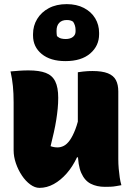

<svg xmlns="http://www.w3.org/2000/svg" viewBox="-20 -897 640 930"><path d="M118 -556Q170 -556 201.5 -544Q233 -532 247.5 -503Q262 -474 262 -423Q262 -397 259.5 -371Q257 -345 252.5 -316.5Q248 -288 241 -256.5Q234 -225 225 -189Q233 -186 241.5 -184.5Q250 -183 259 -183Q274 -183 289 -190.5Q304 -198 318 -217.5Q332 -237 345 -270.5Q358 -304 368 -356L366 -135H353Q332 -90 303 -57Q274 -24 240.5 -5.5Q207 13 171 13Q149 13 126.5 -3.5Q104 -20 86 -47Q68 -74 57 -106Q46 -138 46 -169Q46 -208 46 -246.5Q46 -285 46 -324Q46 -363 46 -401Q46 -445 42.5 -480Q39 -515 31 -551Q52 -553 74 -554.5Q96 -556 118 -556ZM428 -553Q475 -553 502.5 -542Q530 -531 541.5 -509Q553 -487 553 -454Q553 -397 553 -342.5Q553 -288 553 -234Q553 -180 553 -127Q553 -103 555 -80Q557 -57 560 -37Q563 -17 568 0Q556 2 542.5 4.5Q529 7 515.5 7.5Q502 8 488 8Q449 8 419.5 -7Q390 -22 373.5 -59.5Q357 -97 357 -162Q357 -216 357 -280Q357 -344 357 -412Q357 -480 357 -547Q370 -549 382.5 -550.5Q395 -552 406.5 -552.5Q418 -553 428 -553ZM303 -877Q351 -877 386.5 -858.5Q422 -840 441 -808.5Q460 -777 460 -738V-731Q460 -675 417 -638Q374 -601 297 -601Q224 -601 182 -635.5Q140 -670 140 -725V-732Q140 -772 160 -805Q180 -838 216.5 -857.5Q253 -877 303 -877ZM303 -800Q280 -800 267 -786.5Q254 -773 254 -749V-742Q254 -737 254.5 -732Q255 -727 256 -722Q266 -713 276.5 -710.5Q287 -708 298 -708Q320 -708 333 -718Q346 -728 346 -745V-752Q346 -763 343 -773Q340 -783 334 -792Q326 -797 319 -798.5Q312 -800 303 -800Z"/></svg>

Font: Recursive Casual Black
Style: Regular
Weight: 900
Version: Version 1.047